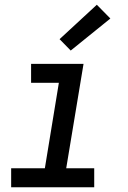

<svg xmlns="http://www.w3.org/2000/svg" viewBox="-20 -789 540 809"><path d="M27 0V-80H169L228 -440H111V-520H332L259 -80H377V0ZM278 -576 231 -624 388 -769 445 -711Z"/></svg>

Font: Iosevka SS04 Medium
Style: Italic
Weight: 500
Italic angle: -9°
Monospace: yes
Designer: Belleve Invis
Foundry: Belleve Invis
Version: Version 19.0.0; ttfautohint (v1.8.4)